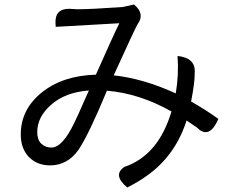

<svg xmlns="http://www.w3.org/2000/svg" viewBox="-20 -771 1040 851"><path d="M509 -668 227 -652 226 -668Q223 -733 288 -732L323 -730Q384 -730 524 -740L574 -751Q624 -710 590 -664Q578 -644 484 -437Q615 -423 759 -357Q773 -440 767 -523Q848 -514 843 -449Q844 -408 827 -321Q891 -285 948 -244Q911 -158 861 -198Q863 -200 807 -237Q775 -137 712 -65Q650 7 544 60Q478 5 531 -31Q682 -82 740 -277Q598 -357 454 -369Q373 -174 328 -107Q279 -38 202 -38Q145 -38 108 -75Q72 -113 72 -175Q72 -286 165 -361Q258 -436 405 -440Q483 -616 509 -668ZM145 -185Q145 -153 162 -135Q180 -117 208 -117Q257 -117 310 -228Q322 -255 330 -271Q338 -288 353 -323L374 -370Q269 -362 207 -307Q145 -253 145 -185Z"/></svg>

Font: Swei Toothpaste CJK TC
Style: Regular
Weight: 400
Version: Version 1.0